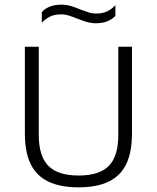

<svg xmlns="http://www.w3.org/2000/svg" viewBox="-20 -795 671 822"><path d="M316.5 7Q237.5 7 186.5 -17.8Q135.5 -42.5 111 -93.2Q86.5 -144 86.5 -223.5V-595H146V-217Q146 -126.5 187 -85Q228 -43.5 316.5 -43.5Q405.5 -43.5 446 -85Q486.5 -126.5 486.5 -217V-595H545V-223.5Q545 -144 520.8 -93.2Q496.5 -42.5 445.8 -17.8Q395 7 316.5 7ZM391.5 -695.5Q368.5 -695.5 348.2 -702Q328 -708.5 309 -716Q292 -723 275.2 -728.2Q258.5 -733.5 241 -733.5Q215 -733.5 196 -724.8Q177 -716 159 -698V-743.5Q173.5 -759 194 -767Q214.5 -775 241.5 -775Q264.5 -775 285 -768.8Q305.5 -762.5 324 -754.5Q341 -748 357.8 -742.5Q374.5 -737 392 -737Q418 -737 437.2 -745.8Q456.5 -754.5 474 -772.5V-727Q459.5 -712 439.2 -703.8Q419 -695.5 391.5 -695.5Z"/></svg>

Font: Encode Sans SC Condensed Thin Light
Style: Regular
Weight: 300
Version: Version 3.002